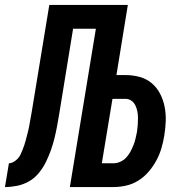

<svg xmlns="http://www.w3.org/2000/svg" viewBox="-61 -755 748 775"><path d="M221 0 326 -639H234L178 -295Q174 -271 169.5 -246.5Q165 -222 159 -197.5Q153 -173 144.5 -149Q136 -125 124.5 -101.5Q113 -78 96 -57Q79 -36 56 -23Q33 -10 8 -5Q-17 0 -41 0L-25 -96Q-16 -96 -7 -101Q2 -106 9.5 -113.5Q17 -121 21.5 -130.5Q26 -140 29.5 -149Q33 -158 36.5 -167.5Q40 -177 42.5 -187Q45 -197 47.5 -206.5Q50 -216 52.5 -225.5Q55 -235 56.5 -244.5Q58 -254 60 -264Q62 -274 63.5 -283.5Q65 -293 67 -303L138 -735H455L409 -452H445Q475 -452 502.5 -444.5Q530 -437 551 -419.5Q572 -402 585 -377Q598 -352 603.5 -324Q609 -296 608 -266.5Q607 -237 602 -207Q598 -182 590.5 -156.5Q583 -131 570 -107Q557 -83 539 -62Q521 -41 498 -26.5Q475 -12 449 -6Q423 0 397 0ZM397 -96Q411 -96 424.5 -102Q438 -108 448 -118.5Q458 -129 465 -142Q472 -155 477.5 -168.5Q483 -182 486 -195.5Q489 -209 492 -223Q494 -237 495 -250.5Q496 -264 496 -278Q496 -292 493.5 -305Q491 -318 485.5 -329.5Q480 -341 469.5 -348.5Q459 -356 445 -356H393L350 -96Z"/></svg>

Font: Iosevka Custom
Style: Bold Italic
Weight: 700
Italic angle: -9°
Designer: Belleve Invis
Foundry: Belleve Invis
Version: Version 30.3.1; ttfautohint (v1.8.3)